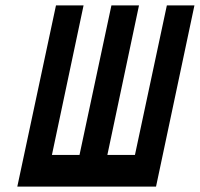

<svg xmlns="http://www.w3.org/2000/svg" viewBox="-20 -690 739 710"><path d="M44 0H557L699 -670H597L479 -117H377L494 -670H392L274 -117H172L289 -670H187Z"/></svg>

Font: LT Wave Mono Bold
Style: Italic
Weight: 700
Designer: Daniel Lyons
Version: Version 2.5 (Glyphs App)